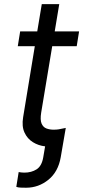

<svg xmlns="http://www.w3.org/2000/svg" viewBox="-20 -696 412 921"><path d="M359.4 -545.5 348 -474.4H230.5L177.6 -156.2Q171.9 -120.7 179.5 -103.2Q187.1 -85.6 202.9 -79.7Q218.8 -73.9 237.2 -73.9Q244.7 -73.9 250.7 -74.4Q256.7 -74.9 261.4 -75.6L295.5 -82.4L271.3 58.2Q259.2 128.2 212 166.4Q164.8 204.5 105.1 204.5Q92.3 204.5 79.5 204Q66.8 203.5 58.2 200.3L69.6 129.3Q74.9 130.3 82 131.2Q89.1 132.1 96.6 132.1Q130.7 132.1 155.5 116.3Q180.4 100.5 187.5 58.2L196.4 6Q164.4 2.5 137.8 -14Q111.2 -30.5 97.5 -60.2Q83.8 -89.8 90.9 -133.5L147 -474.4H65.3L76.7 -545.5H158.7L180.4 -676.1H264.2L242.5 -545.5Z"/></svg>

Font: Inter UI
Style: Italic
Weight: 400
Italic angle: -9.39999°
Designer: Rasmus Andersson
Foundry: rsms
Version: 3.2;8d6f07862